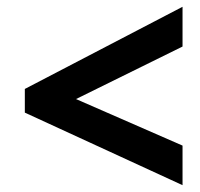

<svg xmlns="http://www.w3.org/2000/svg" viewBox="-20 -645 591 566"><path d="M518.1 -99.1 53.2 -313V-382.8L518.1 -625V-507.8L204.1 -353L518.1 -215.8Z"/></svg>

Font: Zoram GWebM
Style: Bold Italic
Weight: 700
Italic angle: -12°
Foundry: Ascender Corporation
Version: Version 1.000